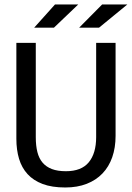

<svg xmlns="http://www.w3.org/2000/svg" viewBox="-20 -830 590 859"><path d="M497.1 -222.2V-638.2H410.2V-216.8C410.2 -168.3 399.2 -130.7 377.2 -104C355.2 -77.3 321.1 -64 274.9 -64C250.2 -64 229.2 -67.2 212.2 -73.7C195.1 -80.2 181.2 -89.8 170.4 -102.5C159.7 -115.2 151.9 -131 147.2 -149.9C142.5 -168.8 140.1 -190.8 140.1 -215.8V-638.2H53.2V-209C53.2 -176.1 57.2 -146.3 65.2 -119.6C73.2 -92.9 85.9 -70.1 103.3 -51C120.7 -32 143.2 -17.3 170.9 -6.8C198.6 3.6 232.3 8.8 272 8.8C308.1 8.8 340.1 3.3 367.9 -7.6C395.8 -18.5 419.3 -33.9 438.5 -54C457.7 -74 472.2 -98.2 482.2 -126.7C492.1 -155.2 497.1 -187 497.1 -222.2ZM330.1 -810.1H226.1L132.8 -706.1H221.2ZM549.8 -810.1H437L334 -706.1H422.9ZM0 -638.2Z"/></svg>

Font: CodeNewRoman Nerd Font Mono
Style: Regular
Weight: 400
Monospace: yes
Designer: Sam Radian
Foundry: Code New Roman
Version: Version 2.00 November 29, 2014;Nerd Fonts 3.2.1